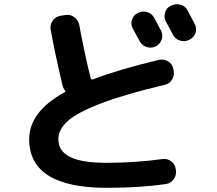

<svg xmlns="http://www.w3.org/2000/svg" viewBox="-20 -841 1040 921"><path d="M642 -779Q663 -790 686 -783Q709 -776 720 -755Q731 -735 753 -693Q763 -672 755 -650Q747 -628 726 -618Q704 -608 682 -616Q660 -624 649 -645Q644 -654 617 -704Q606 -724 613 -746Q620 -768 641 -779ZM802 -814Q823 -825 846 -818.5Q869 -812 880 -791Q913 -728 914 -726Q925 -705 917.5 -683Q910 -661 889 -651L886 -649Q865 -639 842.5 -646.5Q820 -654 809 -675Q804 -685 793 -706Q782 -727 776 -737Q765 -757 771.5 -780Q778 -803 799 -813ZM493 60Q120 60 120 -173Q120 -305 289 -398Q297 -402 291 -408Q283 -418 280 -431Q242 -592 223 -699Q219 -722 232.5 -741.5Q246 -761 269 -765L294 -769Q317 -773 336 -759Q355 -745 360 -722Q386 -581 415 -466Q416 -463 419 -461Q422 -459 425 -460Q550 -508 743 -554Q766 -559 786.5 -546.5Q807 -534 811 -511L813 -502Q817 -479 805 -459Q793 -439 770 -434Q579 -389 464.5 -345Q350 -301 305 -260.5Q260 -220 260 -173Q260 -116 316 -88Q372 -60 493 -60Q626 -60 760 -78Q783 -81 801.5 -67Q820 -53 823 -30L824 -23Q827 0 812.5 19.5Q798 39 775 42Q648 60 493 60Z"/></svg>

Font: Rounded Mplus 1c Bold
Style: Bold
Weight: 700
Version: Version 1.059.20150529